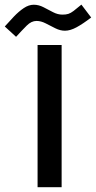

<svg xmlns="http://www.w3.org/2000/svg" viewBox="-97 -795 407 815"><path d="M58.1 -706.1Q36.1 -706.1 16.6 -686.5Q-2.9 -667 -28.8 -638.7L-76.7 -682.6Q-58.6 -703.1 -38.1 -724.6Q-17.6 -746.1 3.7 -760.5Q24.9 -774.9 46.4 -774.9Q67.4 -774.9 87.6 -764.4Q107.9 -753.9 127.9 -743.4Q147.9 -732.9 168 -732.9Q183.1 -732.9 193.1 -736.1Q203.1 -739.3 215.3 -748.5Q227.5 -757.8 248.5 -775.4L290 -720.7Q254.9 -693.8 228 -679.2Q201.2 -664.6 178.7 -664.6Q158.7 -664.6 138.2 -674.8Q117.7 -685.1 97.4 -695.6Q77.1 -706.1 58.1 -706.1ZM62.5 -604H164.6V-0.5H62.5Z"/></svg>

Font: Vazir Medium WOL-UI
Style: Medium-WOL-UI
Weight: 500
Designer: Saber Rastikerdar
Foundry: Saber Rastikerdar
Version: Version 30.1.0